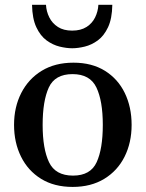

<svg xmlns="http://www.w3.org/2000/svg" viewBox="-20 -752 597 787"><path d="M37.6 -240.2Q37.6 -313 67.1 -370.8Q96.7 -428.7 151.1 -461.9Q205.6 -495.1 281.2 -495.1Q356.4 -495.1 409.9 -461.9Q463.4 -428.7 491.5 -370.8Q519.5 -313 519.5 -240.2Q519.5 -167.5 490.7 -109.9Q461.9 -52.2 407.5 -19Q353 14.2 277.8 14.2Q202.1 14.2 148.4 -19Q94.7 -52.2 66.2 -109.9Q37.6 -167.5 37.6 -240.2ZM154.8 -240.2Q154.8 -142.1 180.9 -87.2Q207 -32.2 279.3 -32.2Q351.1 -32.2 376.2 -87.2Q401.4 -142.1 401.4 -240.2Q401.4 -338.4 375.2 -393.3Q349.1 -448.2 277.3 -448.2Q205.1 -448.2 179.9 -393.1Q154.8 -337.9 154.8 -240.2ZM275.9 -554.2Q252.4 -554.2 224.4 -561Q196.3 -567.9 170.9 -586.4Q145.5 -605 128.9 -640.4Q112.3 -675.8 111.3 -732.4H168.5Q169.9 -705.1 182.1 -680.7Q194.3 -656.2 217.5 -641.4Q240.7 -626.5 275.9 -626.5Q311 -626.5 334.5 -641.4Q357.9 -656.2 369.9 -680.7Q381.8 -705.1 383.3 -732.4H440.4Q439.5 -675.8 422.9 -640.4Q406.2 -605 380.9 -586.4Q355.5 -567.9 327.4 -561Q299.3 -554.2 275.9 -554.2Z"/></svg>

Font: Gelasio Medium
Style: Regular
Weight: 500
Designer: Eben Sorkin
Foundry: Eben Sorkin
Version: Version 1.008